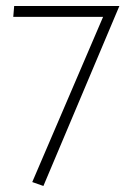

<svg xmlns="http://www.w3.org/2000/svg" viewBox="-20 -422 439 637"><path d="M27 -402H376L124 195L87 182L322 -366H24Z"/></svg>

Font: EauTestText Light
Style: Regular
Weight: 300
Designer: Christian Thalmann (Catharsis Fonts)
Version: Version 0.001;PS 000.001;hotconv 1.0.88;makeotf.lib2.5.64775